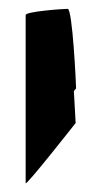

<svg xmlns="http://www.w3.org/2000/svg" viewBox="-20 -614 241 434"><path d="M38 -200C38 -192 151 -336 151 -336C151 -339 149 -372 147 -408C150 -412 152 -414 152 -414C152 -422 144 -594 133 -594C122 -594 38 -588 38 -580Z"/></svg>

Font: Ampere
Style: SCCnd
Weight: 400
Version: Version 1